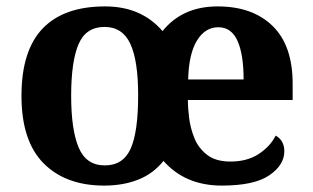

<svg xmlns="http://www.w3.org/2000/svg" viewBox="-20 -569 975 599"><path d="M305 10Q185 10 116 -59.5Q47 -129 47 -270Q47 -411 113 -480Q179 -549 308 -549Q421 -549 487 -472Q549 -549 659 -549Q768 -549 830.5 -488Q893 -427 893 -308V-257H566Q566 -234 570 -201.5Q574 -169 586.5 -138Q599 -107 626 -86Q653 -65 699 -65Q751 -65 787 -88.5Q823 -112 840 -146Q867 -131 867 -97Q867 -54 820 -22Q773 10 672 10Q558 10 490 -67Q458 -27 411 -8.5Q364 10 305 10ZM307 -53Q364 -53 387.5 -105Q411 -157 411 -272Q411 -380 386.5 -432.5Q362 -485 306 -485Q248 -485 225 -431Q202 -377 202 -270Q202 -164 225.5 -108.5Q249 -53 307 -53ZM740 -321Q740 -399 721 -441.5Q702 -484 661 -484Q620 -484 594.5 -442.5Q569 -401 567 -321Z"/></svg>

Font: Noto Serif Yezidi
Style: Bold
Weight: 700
Designer: Dalton Maag Ltd
Foundry: Dalton Maag Ltd
Version: Version 1.001; ttfautohint (v1.8.4.7-5d5b)